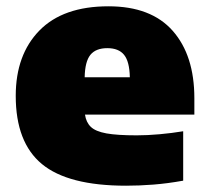

<svg xmlns="http://www.w3.org/2000/svg" viewBox="-20 -579 662 610"><path d="M380.5 11Q196.5 11 113.2 -57.8Q30 -126.5 30 -274.5Q30 -405 105.2 -482Q180.5 -559 324.5 -559Q460 -559 528.8 -481Q597.5 -403 597.5 -267V-215H250Q253.5 -190.5 268.5 -176Q283.5 -161.5 318 -155.2Q352.5 -149 414.5 -149Q448 -149 487 -152.5Q526 -156 562 -162V-5Q512 4 467.2 7.5Q422.5 11 380.5 11ZM321 -426Q284.5 -426 267.2 -404.8Q250 -383.5 249 -333.5H392.5Q391.5 -383.5 374.2 -404.8Q357 -426 321 -426Z"/></svg>

Font: Encode Sans Semi Expanded Black
Style: Regular
Weight: 900
Width: 6
Designer: Multiple Designers
Foundry: Impallari Type
Version: Version 3.000; ttfautohint (v1.8.3) -l 8 -r 50 -G 200 -x 14 